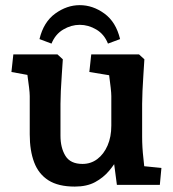

<svg xmlns="http://www.w3.org/2000/svg" viewBox="-20 -700 655 727"><path d="M263.2 6.5Q200.8 6.5 163.5 -17.2Q126.1 -41 109.4 -85.2Q92.6 -129.5 92.6 -191.1V-336.3Q92.6 -347.8 90 -369.1Q87.4 -390.5 83.9 -415.3Q80.4 -440.1 77.4 -460.9L133.1 -407.4L23.3 -427.4L30.5 -494H197.6L217.9 -475.4Q216.3 -449.9 214 -417.5Q211.6 -385 210.3 -355.1Q209 -325.3 209 -306.3V-186.2Q209 -140.3 227.8 -109.8Q246.6 -79.3 292.5 -79.3Q324.1 -79.3 348.6 -97.8Q373.1 -116.4 387.3 -149Q401.5 -181.7 401.5 -224.5V-336.3Q401.5 -347.2 399.1 -368.2Q396.8 -389.2 393.5 -413.4Q390.2 -437.5 387.2 -457.7L442.6 -407.1L318.3 -427.4L325.5 -494H506.5L526.7 -475.4Q525.1 -449.9 523 -417.5Q520.8 -385 519.5 -355.1Q518.2 -325.3 518.2 -306.3V-182.5Q518.2 -141.5 523 -100.6Q527.8 -59.7 531.5 -18.4L475.1 -75.7L591.2 -64.1L585.2 0H422.6L405.5 -130.1L429.5 -106.1Q414.6 -78.8 393 -53.1Q371.4 -27.4 340.1 -10.4Q308.9 6.5 263.2 6.5ZM434.7 -552 388.8 -534.9Q374.7 -570.5 344.7 -588.2Q314.7 -606 281.9 -606Q249.5 -606 219.5 -588.2Q189.5 -570.5 175 -534.9L129.5 -552Q145 -616.7 189.1 -648.6Q233.2 -680.5 281.9 -680.5Q331.6 -680.5 375.4 -648.6Q419.2 -616.7 434.7 -552Z"/></svg>

Font: Andada Pro
Style: Regular
Weight: 400
Designer: Carolina Giovagnoli
Foundry: Huerta Tipografica
Version: Version 3.003